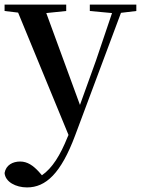

<svg xmlns="http://www.w3.org/2000/svg" viewBox="-27 -547 617 838"><path d="M365 -499 462 -490 392 -283 322 -89 175 -490 262 -499V-527H-7V-499L52 -492L272 42L268 51C236 131 201 187 156 218L142 202C118 176 93 158 61 158C29 158 -1 173 -7 208C-4 247 42 271 91 271C173 271 239 210 301 44L501 -491L568 -499V-527H365Z"/></svg>

Font: GenKiMin2 TW SB
Style: Regular
Weight: 600
Version: Version 2.100;PS 2.1;hotconv 16.6.51;makeotf.lib2.5.65220 DE